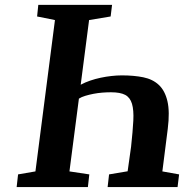

<svg xmlns="http://www.w3.org/2000/svg" viewBox="-20 -763 750 783"><path d="M431.2 -695.8 343.3 -681.2 309.1 -417.5Q327.1 -427.2 347.9 -434.3Q368.7 -441.4 390.6 -446Q412.6 -450.7 434.6 -453.1Q456.5 -455.6 477.1 -455.6Q525.9 -455.6 564.5 -447.8Q603 -439.9 627.9 -416.5Q652.8 -393.1 662.8 -350.3Q672.9 -307.6 664.1 -237.3L642.1 -64L710.4 -51.8L704.1 0H418.9L424.8 -51.8L500.5 -64.5L514.6 -165Q521.5 -228.5 523.7 -271.2Q525.9 -314 518.3 -339.6Q510.7 -365.2 490.7 -376Q470.7 -386.7 432.6 -386.7Q416 -386.7 397.5 -385.3Q378.9 -383.8 361.3 -380.4Q343.8 -377 328.1 -372.3Q312.5 -367.7 301.8 -360.8L263.2 -64L344.2 -51.8L338.4 0H47.9L53.7 -51.8L124.5 -64L204.1 -681.2L131.3 -695.8L136.2 -743.2H437Z"/></svg>

Font: Merriweather Bold
Style: Italic
Weight: 700
Italic angle: -7°
Designer: Eben Sorkin ( eben@eyebytes.com )
Foundry: Eben Sorkin ( eben@eyebytes.com )
Version: Version 1.5; ttfautohint (v0.97) -l 13 -r 13 -G 200 -x 24 -f